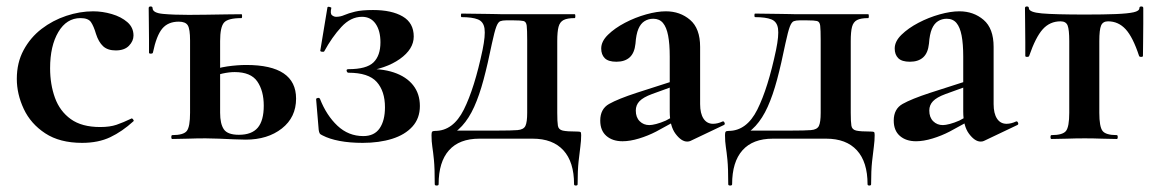

<svg xmlns="http://www.w3.org/2000/svg" viewBox="-20 -430 3582 594"><path d="M234 12Q165 12 120 -17.5Q75 -47 53.5 -93Q32 -139 32 -186Q32 -236 53 -275Q74 -314 108.5 -340.5Q143 -367 185 -381Q227 -395 268 -395Q297 -395 326 -386.5Q355 -378 374 -361.5Q393 -345 393 -320Q393 -303 379 -288.5Q365 -274 338 -274Q313 -274 299 -287Q285 -300 277 -325Q270 -349 261.5 -361.5Q253 -374 229 -374Q186 -374 160.5 -331Q135 -288 135 -219Q135 -169 150 -127.5Q165 -86 199 -61.5Q233 -37 290 -37Q320 -37 340.5 -44Q361 -51 386 -63Q388 -65 391.5 -61Q395 -57 393 -55Q358 -23 321 -5.5Q284 12 234 12Z M533 -363Q500 -363 482 -341.5Q464 -320 453 -267Q452 -264 446.5 -264Q441 -264 441 -267Q441 -280 441 -306Q441 -332 440.5 -360Q440 -388 440 -405Q440 -410 446 -410Q452 -410 452 -405Q452 -390 484.5 -387Q517 -384 564 -384Q585 -384 617.5 -384.5Q650 -385 681 -385.5Q712 -386 727 -386Q729 -386 729 -380Q729 -374 727 -374Q685 -374 673 -360Q661 -346 661 -303V-81Q661 -47 672.5 -30Q684 -13 719 -13Q759 -13 777.5 -35Q796 -57 796 -103Q796 -149 776 -178Q756 -207 706 -207Q689 -207 668.5 -202.5Q648 -198 625 -187L619 -206Q651 -220 683 -224.5Q715 -229 742 -229Q896 -229 896 -125Q896 -67 852 -32.5Q808 2 740 2Q726 2 703.5 1Q681 0 657.5 -1Q634 -2 616 -2Q588 -2 561.5 -1Q535 0 513 0Q510 0 510 -6Q510 -12 513 -12Q548 -12 558 -25Q568 -38 568 -81V-305Q568 -340 561 -351.5Q554 -363 533 -363Z M1104 -9Q1138 -9 1154.5 -33Q1171 -57 1171 -98Q1171 -148 1145.5 -176.5Q1120 -205 1058 -205Q1054 -205 1052.5 -210.5Q1051 -216 1058 -216Q1114 -216 1135.5 -237Q1157 -258 1157 -299Q1157 -335 1142 -356.5Q1127 -378 1100 -378Q1065 -378 1036 -346.5Q1007 -315 983 -271Q981 -269 975.5 -270Q970 -271 971 -274L993 -407Q994 -410 1000 -408.5Q1006 -407 1005 -405Q1001 -388 1007 -383Q1013 -378 1020 -378Q1033 -378 1045.5 -383.5Q1058 -389 1078.5 -394Q1099 -399 1134 -399Q1192 -399 1226 -379Q1260 -359 1260 -317Q1260 -278 1217 -247.5Q1174 -217 1103 -208L1105 -216Q1159 -219 1198 -206Q1237 -193 1258 -166.5Q1279 -140 1279 -102Q1279 -64 1256 -38.5Q1233 -13 1193 -0.5Q1153 12 1102 12Q1062 12 1030.5 6Q999 0 978 -11Q971 -14 969 -17.5Q967 -21 966 -28L958 -123Q958 -126 963 -127Q968 -128 970 -124Q990 -73 1024 -41Q1058 -9 1104 -9Z M1325 140Q1325 90 1322.5 65Q1320 40 1317.5 24Q1315 8 1315 -12Q1315 -20 1317 -22.5Q1319 -25 1326 -25Q1382 -25 1415 -91Q1448 -157 1473 -276Q1482 -320 1479 -341.5Q1476 -363 1458.5 -370Q1441 -377 1408 -377Q1406 -377 1406 -382.5Q1406 -388 1408 -388Q1427 -388 1446.5 -387.5Q1466 -387 1483.5 -387Q1501 -387 1514.5 -386.5Q1528 -386 1535 -386H1758Q1760 -386 1760 -380Q1760 -374 1758 -374Q1735 -374 1723.5 -368Q1712 -362 1708 -347Q1704 -332 1704 -303V-81Q1704 -53 1706 -41Q1708 -29 1721 -26Q1734 -23 1766 -23Q1774 -23 1776 -21.5Q1778 -20 1778 -12Q1778 5 1775.5 23.5Q1773 42 1770 69.5Q1767 97 1767 140Q1767 144 1761.5 144Q1756 144 1756 140Q1756 71 1723 35Q1690 -1 1628 -1H1463Q1401 -1 1369 35Q1337 71 1337 140Q1337 144 1331 144Q1325 144 1325 140ZM1359 -4 1378 -26H1519Q1562 -26 1581 -27.5Q1600 -29 1605.5 -40.5Q1611 -52 1611 -81V-305Q1611 -338 1609.5 -350.5Q1608 -363 1599.5 -365Q1591 -367 1570 -367H1545Q1535 -367 1528 -364.5Q1521 -362 1515.5 -347.5Q1510 -333 1502 -296Q1489 -232 1476 -183.5Q1463 -135 1447 -99.5Q1431 -64 1409.5 -40.5Q1388 -17 1359 -4Z M2116 6Q2112 8 2106 8Q2088 8 2070 -16Q2052 -40 2052 -85V-255Q2052 -294 2047 -320Q2042 -346 2031 -359Q2020 -372 2001 -372Q1986 -372 1974 -364.5Q1962 -357 1955 -340.5Q1948 -324 1946 -295Q1943 -266 1928 -252.5Q1913 -239 1887 -239Q1862 -239 1851 -250Q1840 -261 1840 -280Q1840 -302 1861 -322.5Q1882 -343 1913.5 -359.5Q1945 -376 1979 -385.5Q2013 -395 2040 -395Q2084 -395 2115 -368.5Q2146 -342 2146 -285V-108Q2146 -79 2156.5 -63Q2167 -47 2186 -47Q2200 -47 2215 -54Q2219 -56 2221.5 -50.5Q2224 -45 2219 -43ZM1906 7Q1875 7 1856 -9.5Q1837 -26 1837 -57Q1837 -93 1864.5 -108.5Q1892 -124 1950 -143L2062 -179L2066 -164L1997 -139Q1970 -129 1958.5 -117Q1947 -105 1947 -88Q1947 -67 1959 -55Q1971 -43 1989 -43Q1997 -43 2010.5 -46.5Q2024 -50 2040 -57L2095 -87L2096 -70L2010 -23Q1985 -10 1957 -1.5Q1929 7 1906 7Z M2233 140Q2233 90 2230.5 65Q2228 40 2225.5 24Q2223 8 2223 -12Q2223 -20 2225 -22.5Q2227 -25 2234 -25Q2290 -25 2323 -91Q2356 -157 2381 -276Q2390 -320 2387 -341.5Q2384 -363 2366.5 -370Q2349 -377 2316 -377Q2314 -377 2314 -382.5Q2314 -388 2316 -388Q2335 -388 2354.5 -387.5Q2374 -387 2391.5 -387Q2409 -387 2422.5 -386.5Q2436 -386 2443 -386H2666Q2668 -386 2668 -380Q2668 -374 2666 -374Q2643 -374 2631.5 -368Q2620 -362 2616 -347Q2612 -332 2612 -303V-81Q2612 -53 2614 -41Q2616 -29 2629 -26Q2642 -23 2674 -23Q2682 -23 2684 -21.5Q2686 -20 2686 -12Q2686 5 2683.5 23.5Q2681 42 2678 69.5Q2675 97 2675 140Q2675 144 2669.5 144Q2664 144 2664 140Q2664 71 2631 35Q2598 -1 2536 -1H2371Q2309 -1 2277 35Q2245 71 2245 140Q2245 144 2239 144Q2233 144 2233 140ZM2267 -4 2286 -26H2427Q2470 -26 2489 -27.5Q2508 -29 2513.5 -40.5Q2519 -52 2519 -81V-305Q2519 -338 2517.5 -350.5Q2516 -363 2507.5 -365Q2499 -367 2478 -367H2453Q2443 -367 2436 -364.5Q2429 -362 2423.5 -347.5Q2418 -333 2410 -296Q2397 -232 2384 -183.5Q2371 -135 2355 -99.5Q2339 -64 2317.5 -40.5Q2296 -17 2267 -4Z M3024 6Q3020 8 3014 8Q2996 8 2978 -16Q2960 -40 2960 -85V-255Q2960 -294 2955 -320Q2950 -346 2939 -359Q2928 -372 2909 -372Q2894 -372 2882 -364.5Q2870 -357 2863 -340.5Q2856 -324 2854 -295Q2851 -266 2836 -252.5Q2821 -239 2795 -239Q2770 -239 2759 -250Q2748 -261 2748 -280Q2748 -302 2769 -322.5Q2790 -343 2821.5 -359.5Q2853 -376 2887 -385.5Q2921 -395 2948 -395Q2992 -395 3023 -368.5Q3054 -342 3054 -285V-108Q3054 -79 3064.5 -63Q3075 -47 3094 -47Q3108 -47 3123 -54Q3127 -56 3129.5 -50.5Q3132 -45 3127 -43ZM2814 7Q2783 7 2764 -9.5Q2745 -26 2745 -57Q2745 -93 2772.5 -108.5Q2800 -124 2858 -143L2970 -179L2974 -164L2905 -139Q2878 -129 2866.5 -117Q2855 -105 2855 -88Q2855 -67 2867 -55Q2879 -43 2897 -43Q2905 -43 2918.5 -46.5Q2932 -50 2948 -57L3003 -87L3004 -70L2918 -23Q2893 -10 2865 -1.5Q2837 7 2814 7Z M3233 0Q3230 0 3230 -6Q3230 -12 3233 -12Q3268 -12 3278 -25Q3288 -38 3288 -81V-303Q3288 -338 3283 -351Q3278 -364 3261 -364Q3228 -364 3206 -339.5Q3184 -315 3164 -257Q3163 -254 3157.5 -254Q3152 -254 3152 -257Q3152 -271 3152 -299Q3152 -327 3151.5 -357Q3151 -387 3151 -405Q3151 -410 3157 -410Q3163 -410 3163 -405Q3163 -392 3203.5 -388.5Q3244 -385 3338 -385Q3395 -385 3432 -386.5Q3469 -388 3487 -392Q3505 -396 3505 -405Q3505 -410 3511 -410Q3517 -410 3517 -405Q3517 -387 3517 -357Q3517 -327 3516.5 -299Q3516 -271 3516 -257Q3516 -254 3510.5 -254Q3505 -254 3504 -257Q3485 -315 3462.5 -339.5Q3440 -364 3408 -364Q3392 -364 3386.5 -351Q3381 -338 3381 -303V-81Q3381 -38 3391 -25Q3401 -12 3435 -12Q3438 -12 3438 -6Q3438 0 3435 0Q3414 0 3388.5 -1Q3363 -2 3336 -2Q3308 -2 3281.5 -1Q3255 0 3233 0Z"/></svg>

Font: Cormorant
Style: Bold
Weight: 700
Designer: Christian Thalmann (Catharsis Fonts)
Foundry: Catharsis Fonts
Version: Version 4.000